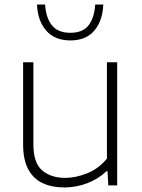

<svg xmlns="http://www.w3.org/2000/svg" viewBox="-20 -814 624 843"><path d="M261.5 9Q208.5 9 168 -9.5Q127.5 -28 104.5 -69.8Q81.5 -111.5 81.5 -180.5V-540.5H126.5V-181.5Q126.5 -98.5 165.2 -65.8Q204 -33 266 -33Q312 -33 362 -52.8Q412 -72.5 449.5 -117.5V-540.5H494.5V0H455.5L452 -62.5H448Q410 -27 361.8 -9Q313.5 9 261.5 9ZM289 -636.5Q220.5 -636.5 183 -679.5Q145.5 -722.5 142.5 -794H178Q181.5 -736.5 207.8 -703.2Q234 -670 289 -670Q344 -670 369.2 -703.2Q394.5 -736.5 398 -794H433.5Q430.5 -722 393.8 -679.2Q357 -636.5 289 -636.5Z"/></svg>

Font: Encode Sans Semi Expanded ExtraLight
Style: Regular
Weight: 200
Width: 6
Designer: Multiple Designers
Foundry: Impallari Type
Version: Version 3.000; ttfautohint (v1.8.3) -l 8 -r 50 -G 200 -x 14 